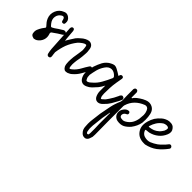

<svg xmlns="http://www.w3.org/2000/svg" viewBox="-29 -471 923 923"><g transform="rotate(45 432.0 -9.5)"><path d="M26.4 -67.4Q29.3 -70.3 29.3 -73.2Q28.3 -76.2 25.4 -79.1Q19.5 -85 13.7 -92.8Q8.8 -99.6 4.9 -108.4Q0 -120.1 0 -131.8Q0 -143.6 4.9 -155.3Q14.6 -178.7 38.1 -187.5Q43.9 -190.4 49.8 -190.4Q59.6 -190.4 68.4 -183.6Q83 -172.9 81.1 -155.3Q81.1 -150.4 79.1 -147.5Q77.1 -144.5 72.3 -144.5Q67.4 -143.6 64.5 -146.5Q62.5 -149.4 61.5 -153.3Q61.5 -155.3 61.5 -156.2Q60.5 -157.2 60.5 -158.2Q58.6 -166 54.7 -168Q49.8 -170.9 43 -167Q26.4 -157.2 23.4 -138.7Q20.5 -121.1 33.2 -104.5Q42 -92.8 45.9 -91.8Q48.8 -91.8 61.5 -99.6Q69.3 -105.5 77.1 -110.4Q85 -115.2 92.8 -120.1Q94.7 -122.1 96.7 -123Q97.7 -124 99.6 -124Q105.5 -127 109.4 -125Q114.3 -124 116.2 -120.1Q117.2 -117.2 117.2 -115.2Q117.2 -113.3 116.2 -111.3Q115.2 -107.4 110.4 -104.5Q99.6 -98.6 89.8 -91.8Q80.1 -85 70.3 -78.1Q64.5 -75.2 62.5 -71.3Q60.5 -67.4 63.5 -60.5Q69.3 -43 63.5 -26.4Q57.6 -9.8 42 1Q36.1 4.9 29.3 5.9Q27.3 6.8 25.4 6.8Q20.5 5.9 15.6 3.9Q8.8 1 5.9 -4.9Q3.9 -11.7 3.9 -21.5Q4.9 -33.2 11.7 -44.9Q17.6 -56.6 26.4 -67.4ZM26.4 -17.6Q27.3 -27.3 32.2 -35.2Q36.1 -43 41 -50.8Q45.9 -42 41 -31.2Q36.1 -19.5 26.4 -17.6Z M166 -135.7Q173.8 -145.5 183.6 -153.3Q192.4 -162.1 204.1 -168Q206.1 -168.9 209 -169.9Q211.9 -171.9 214.8 -171.9Q219.7 -173.8 224.6 -173.8Q232.4 -173.8 238.3 -169.9Q248 -164.1 251 -150.4Q254.9 -131.8 252.9 -114.3Q252 -95.7 249 -78.1Q246.1 -64.5 245.1 -51.8Q243.2 -38.1 245.1 -24.4Q246.1 -14.6 249 -13.7Q252 -11.7 259.8 -18.6Q269.5 -26.4 276.4 -35.2Q284.2 -44.9 290 -55.7Q294.9 -63.5 298.8 -71.3Q303.7 -79.1 308.6 -86.9Q311.5 -91.8 315.4 -92.8Q319.3 -93.8 324.2 -91.8Q328.1 -89.8 329.1 -85Q330.1 -84 330.1 -82Q329.1 -80.1 328.1 -77.1Q316.4 -57.6 305.7 -38.1Q294.9 -18.6 276.4 -2.9Q272.5 1 266.6 3.9Q261.7 6.8 255.9 8.8Q246.1 11.7 238.3 8.8Q231.4 4.9 226.6 -3.9Q223.6 -10.7 222.7 -18.6Q221.7 -26.4 221.7 -33.2Q221.7 -49.8 223.6 -65.4Q226.6 -81.1 228.5 -96.7Q230.5 -107.4 231.4 -118.2Q231.4 -128.9 229.5 -140.6Q228.5 -148.4 225.6 -150.4Q222.7 -151.4 214.8 -148.4Q207 -144.5 200.2 -138.7Q193.4 -133.8 187.5 -127Q168.9 -103.5 158.2 -76.2Q148.4 -48.8 144.5 -19.5Q144.5 -14.6 145.5 -10.7Q146.5 -5.9 146.5 -1Q146.5 1 147.5 2.9Q147.5 4.9 147.5 6.8Q147.5 11.7 145.5 14.6Q143.6 17.6 138.7 17.6Q137.7 18.6 136.7 18.6Q133.8 18.6 130.9 16.6Q127.9 14.6 126 10.7Q124 2.9 123 -3.9Q122.1 -11.7 121.1 -18.6Q119.1 -51.8 117.2 -85Q115.2 -117.2 113.3 -150.4Q113.3 -151.4 113.3 -151.4Q113.3 -155.3 115.2 -159.2Q116.2 -163.1 122.1 -164.1Q127 -165 129.9 -162.1Q132.8 -159.2 133.8 -152.3Q134.8 -140.6 135.7 -128.9Q136.7 -117.2 137.7 -104.5Q138.7 -101.6 138.7 -97.7Q138.7 -94.7 138.7 -91.8Q145.5 -102.5 152.3 -114.3Q159.2 -125 166 -135.7Z M389.6 -25.4Q383.8 -20.5 378.9 -16.6Q373 -12.7 366.2 -9.8Q352.5 -3.9 341.8 -7.8Q330.1 -11.7 323.2 -25.4Q319.3 -33.2 317.4 -42Q316.4 -47.9 316.4 -54.7Q316.4 -57.6 316.4 -60.5Q318.4 -82 324.2 -101.6Q331.1 -122.1 340.8 -140.6Q346.7 -151.4 355.5 -159.2Q363.3 -167 374 -171.9Q382.8 -176.8 391.6 -177.7Q391.6 -177.7 392.6 -177.7Q400.4 -177.7 409.2 -172.9Q417 -168.9 424.8 -164.1Q432.6 -159.2 440.4 -154.3Q440.4 -155.3 441.4 -157.2Q441.4 -158.2 442.4 -160.2Q443.4 -164.1 446.3 -166Q449.2 -168.9 454.1 -168Q459 -167 460.9 -164.1Q462.9 -160.2 461.9 -155.3Q460.9 -147.5 459 -138.7Q458 -130.9 456.1 -122.1Q453.1 -103.5 452.1 -84Q451.2 -64.5 451.2 -45.9Q451.2 -40 452.1 -34.2Q452.1 -28.3 455.1 -22.5Q456.1 -18.6 458 -17.6Q460.9 -16.6 463.9 -19.5Q470.7 -25.4 476.6 -31.2Q481.4 -38.1 486.3 -44.9Q493.2 -54.7 499 -65.4Q504.9 -76.2 509.8 -86.9Q510.7 -89.8 511.7 -91.8Q513.7 -93.8 514.6 -95.7Q517.6 -99.6 521.5 -100.6Q525.4 -100.6 529.3 -98.6Q533.2 -96.7 534.2 -92.8Q534.2 -91.8 535.2 -89.8Q535.2 -87.9 534.2 -85.9Q533.2 -82 531.2 -79.1Q529.3 -75.2 528.3 -72.3Q519.5 -55.7 509.8 -39.1Q500 -22.5 486.3 -9.8Q482.4 -5.9 479.5 -2.9Q475.6 0 470.7 2.9Q463.9 5.9 458 5.9Q454.1 5.9 451.2 4.9Q442.4 2 436.5 -7.8Q432.6 -15.6 430.7 -23.4Q428.7 -31.2 428.7 -40Q428.7 -44.9 428.7 -48.8Q428.7 -53.7 428.7 -57.6Q428.7 -61.5 428.7 -66.4Q428.7 -71.3 428.7 -77.1Q420.9 -61.5 411.1 -48.8Q400.4 -36.1 389.6 -25.4ZM343.8 -36.1Q345.7 -31.2 348.6 -29.3Q352.5 -28.3 357.4 -30.3Q361.3 -32.2 364.3 -34.2Q368.2 -37.1 371.1 -40Q392.6 -57.6 405.3 -81.1Q418 -103.5 428.7 -127.9Q429.7 -130.9 428.7 -133.8Q427.7 -135.7 426.8 -137.7Q411.1 -155.3 393.6 -154.3Q376 -153.3 363.3 -133.8Q351.6 -116.2 346.7 -97.7Q341.8 -78.1 338.9 -60.5Q338.9 -51.8 339.8 -46.9Q340.8 -41 343.8 -36.1Z M566.4 -130.9Q577.1 -142.6 589.8 -150.4Q602.5 -159.2 617.2 -165Q637.7 -172.9 655.3 -164.1Q672.9 -155.3 677.7 -133.8Q681.6 -116.2 681.6 -98.6Q681.6 -87.9 680.7 -77.1Q675.8 -49.8 657.2 -25.4Q644.5 -10.7 628.9 -2Q612.3 5.9 590.8 2Q579.1 0 570.3 -9.8Q562.5 -19.5 562.5 -32.2Q562.5 -44.9 571.3 -56.6Q580.1 -68.4 590.8 -70.3Q594.7 -71.3 598.6 -70.3Q601.6 -68.4 603.5 -64.5Q604.5 -59.6 603.5 -56.6Q601.6 -53.7 597.7 -51.8Q592.8 -49.8 588.9 -45.9Q585.9 -43 584 -37.1Q582 -31.2 585 -25.4Q587.9 -20.5 594.7 -19.5Q600.6 -18.6 606.4 -18.6Q612.3 -19.5 618.2 -22.5Q635.7 -32.2 645.5 -47.9Q654.3 -62.5 657.2 -82Q658.2 -94.7 659.2 -107.4Q659.2 -120.1 654.3 -131.8Q650.4 -141.6 644.5 -144.5Q637.7 -148.4 628.9 -145.5Q603.5 -135.7 585.9 -118.2Q568.4 -100.6 560.5 -74.2Q559.6 -71.3 559.6 -68.4Q559.6 -64.5 559.6 -61.5Q559.6 -14.6 559.6 31.2Q560.5 78.1 560.5 125Q560.5 132.8 559.6 140.6Q557.6 147.5 554.7 155.3Q549.8 168 538.1 170.9Q535.2 170.9 532.2 170.9Q523.4 170.9 515.6 164.1Q507.8 157.2 503.9 148.4Q500 138.7 500 128.9Q499 120.1 499 111.3Q499 96.7 501 82Q503.9 58.6 506.8 35.2Q511.7 6.8 517.6 -20.5Q523.4 -47.9 535.2 -74.2Q536.1 -76.2 536.1 -79.1Q537.1 -82 537.1 -85Q536.1 -101.6 536.1 -118.2Q536.1 -134.8 536.1 -151.4Q536.1 -153.3 536.1 -156.2Q536.1 -158.2 536.1 -160.2Q537.1 -165 540 -168Q542 -170.9 547.9 -170.9Q552.7 -170.9 554.7 -168Q557.6 -165 558.6 -160.2Q558.6 -154.3 558.6 -149.4Q558.6 -144.5 558.6 -138.7Q558.6 -135.7 558.6 -131.8Q558.6 -128.9 558.6 -125Q559.6 -125 560.5 -125Q560.5 -124 561.5 -124Q562.5 -126 564.5 -127Q565.4 -128.9 566.4 -130.9ZM536.1 0Q532.2 21.5 528.3 43.9Q525.4 66.4 523.4 88.9Q521.5 100.6 521.5 112.3Q520.5 124 523.4 136.7Q523.4 140.6 526.4 145.5Q528.3 149.4 533.2 148.4Q537.1 148.4 538.1 143.6Q539.1 138.7 539.1 134.8Q539.1 119.1 539.1 104.5Q538.1 88.9 538.1 74.2Q538.1 55.7 538.1 37.1Q538.1 18.6 538.1 0Q538.1 0 537.1 0Q537.1 0 536.1 0Z M694.3 -97.7Q699.2 -115.2 708 -129.9Q717.8 -144.5 731.4 -156.2Q739.3 -163.1 748 -167Q757.8 -171.9 767.6 -172.9Q771.5 -172.9 774.4 -172.9Q793 -173.8 802.7 -160.2Q815.4 -145.5 806.6 -124Q796.9 -100.6 779.3 -86.9Q761.7 -72.3 737.3 -66.4Q732.4 -65.4 728.5 -65.4Q723.6 -64.5 719.7 -64.5Q716.8 -64.5 715.8 -63.5Q714.8 -61.5 715.8 -58.6Q718.8 -50.8 723.6 -45.9Q728.5 -40 737.3 -37.1Q756.8 -31.2 773.4 -37.1Q790 -43.9 805.7 -54.7Q816.4 -62.5 825.2 -72.3Q835 -81.1 842.8 -91.8Q845.7 -96.7 850.6 -97.7Q855.5 -98.6 858.4 -95.7Q863.3 -92.8 863.3 -87.9Q863.3 -87.9 863.3 -86.9Q864.3 -84 861.3 -80.1Q842.8 -54.7 819.3 -36.1Q795.9 -18.6 763.7 -11.7Q762.7 -11.7 761.7 -11.7Q760.7 -11.7 759.8 -11.7Q759.8 -11.7 758.8 -11.7Q757.8 -11.7 757.8 -11.7Q756.8 -11.7 754.9 -11.7Q719.7 -11.7 702.1 -36.1Q690.4 -51.8 690.4 -72.3Q690.4 -84 694.3 -97.7ZM752 -143.6Q738.3 -133.8 729.5 -120.1Q720.7 -106.4 715.8 -89.8Q713.9 -85 716.8 -85Q719.7 -85 721.7 -85Q734.4 -86.9 745.1 -90.8Q756.8 -95.7 766.6 -104.5Q773.4 -110.4 778.3 -118.2Q784.2 -125 786.1 -134.8Q788.1 -142.6 785.2 -146.5Q781.2 -150.4 772.5 -150.4Q767.6 -150.4 761.7 -148.4Q756.8 -147.5 752 -143.6Z"/></g></svg>

Font: Chain Script-Pehr4
Style: Regular
Weight: 400
Designer: Pehr
Version: Version 1.0